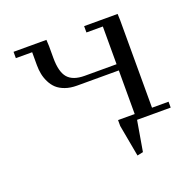

<svg xmlns="http://www.w3.org/2000/svg" viewBox="-107 -547 798 794"><g transform="rotate(-20 292.0 -150.0)"><path d="M32.2 -411.1V-439H176.8L178.2 -411.1V-358.9Q178.2 -297.4 200.9 -271.2Q223.6 -245.1 274.9 -245.1H415V-411.1H342.8V-439H490.2L491.2 -411.1V-25.9H564V0H416L393.1 133.8L367.2 139.2L341.8 0V-25.9H415V-217.8H231Q202.1 -217.8 179.7 -225.8Q157.2 -233.9 143.3 -246.8Q129.4 -259.8 120.4 -278.1Q111.3 -296.4 107.7 -314.9Q104 -333.5 104 -354V-411.1Z"/></g></svg>

Font: Dehuti Alt
Style: Book
Weight: 400
Version: Version 1.2